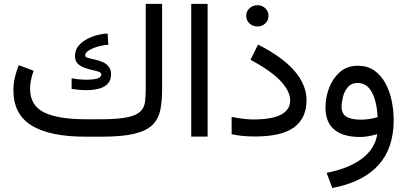

<svg xmlns="http://www.w3.org/2000/svg" viewBox="-20 -697 2076 979"><path d="M417.5 -88.9H494.6Q580.1 -88.9 627.2 -98.6Q674.3 -108.4 694.6 -127.4Q714.8 -146.5 719 -175Q723.1 -203.6 723.1 -240.7V-677.2H806.6V-242.2Q806.6 -181.6 797.4 -136.2Q788.1 -90.8 757.8 -60.5Q727.5 -30.3 665.5 -15.1Q603.5 0 498 0H417.5Q233.9 0 141.1 -57.1Q48.3 -114.3 48.3 -236.8Q48.3 -270.5 55.9 -302.7Q63.5 -335 75.7 -364.7L151.4 -336.4Q143.6 -314.9 138.4 -290.5Q133.3 -266.1 133.3 -244.1Q133.8 -158.7 205.1 -123.8Q276.4 -88.9 417.5 -88.9ZM345.2 -297.9Q358.9 -294.9 380.1 -292.7Q401.4 -290.5 423.3 -290.5Q451.7 -290.5 474.1 -296.1Q496.6 -301.8 496.6 -317.4Q496.6 -326.7 482.9 -331.3Q469.2 -335.9 449.2 -340.3Q429.2 -344.7 409.2 -352.1Q389.2 -359.4 375.7 -373.3Q362.3 -387.2 362.3 -411.1Q362.3 -441.4 379.9 -462.9Q397.5 -484.4 424.6 -498.3Q451.7 -512.2 479.7 -519Q507.8 -525.9 528.8 -525.9L532.2 -468.3Q511.7 -468.3 483.9 -460.9Q456.1 -453.6 435.1 -441.2Q414.1 -428.7 414.1 -414.6Q414.1 -406.2 427.7 -402.1Q441.4 -397.9 461.4 -393.8Q481.4 -389.6 501.2 -381.6Q521 -373.5 533.2 -358.4Q546.4 -342.8 546.4 -319.3Q546.4 -287.1 528.8 -269.3Q511.2 -251.5 482.7 -244.4Q454.1 -237.3 421.4 -237.3Q402.3 -237.3 383.1 -239Q363.8 -240.7 345.2 -243.7Z M1038.6 -677.2V-0.5H955.1V-677.2Z M1235.4 -616.2Q1235.4 -639.2 1252 -654.8Q1268.6 -670.4 1292.5 -670.4Q1316.4 -670.4 1332.8 -654.8Q1349.1 -639.2 1349.1 -616.2Q1349.1 -593.3 1332.8 -577.6Q1316.4 -562 1292.5 -562Q1268.6 -562 1252 -577.6Q1235.4 -593.3 1235.4 -616.2ZM1272 -87.9Q1459.5 -87.9 1459.5 -185.1Q1459.5 -231 1412.6 -282.2Q1365.7 -333.5 1257.3 -392.6L1295.9 -469.7Q1421.4 -405.8 1482.2 -334.7Q1543 -263.7 1543 -186.5Q1543 -94.7 1479.7 -47.9Q1416.5 -1 1279.3 -1Q1213.9 -1 1161.1 -12.7V-101.1Q1225.1 -87.9 1272 -87.9Z M1987.3 -83.5Q1987.3 201.7 1674.3 261.7L1645.5 184.1Q1757.8 162.6 1824.7 112.5Q1891.6 62.5 1903.8 -13.2Q1885.3 -7.3 1860.8 -2.9Q1836.4 1.5 1817.9 1.5Q1639.6 1.5 1639.6 -149.9Q1639.6 -200.2 1658.2 -249Q1676.8 -297.9 1713.4 -329.8Q1750 -361.8 1804.7 -361.8Q1853 -361.8 1887.5 -338.1Q1921.9 -314.5 1944.1 -274.4Q1966.3 -234.4 1976.8 -184.8Q1987.3 -135.3 1987.3 -83.5ZM1820.3 -86.9Q1863.3 -86.9 1905.8 -99.6Q1900.9 -181.6 1875.5 -227.8Q1850.1 -273.9 1803.7 -273.9Q1771.5 -273.9 1753.7 -252.7Q1735.8 -231.4 1728.8 -203.1Q1721.7 -174.8 1721.7 -152.8Q1721.7 -117.2 1746.1 -102.1Q1770.5 -86.9 1820.3 -86.9Z"/></svg>

Font: Vazirmatn RD
Style: Regular
Weight: 400
Designer: Saber Rastikerdar
Foundry: Saber Rastikerdar
Version: Version 32.102